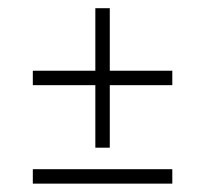

<svg xmlns="http://www.w3.org/2000/svg" viewBox="-20 -490 500 468"><path d="M212.4 -470H247.6V-130H212.4ZM60 -282.4V-317.6H400V-282.4ZM60 -42.4V-77.6H400V-42.4Z"/></svg>

Font: Kalnia Thin
Style: Regular
Weight: 100
Version: Version 1.105